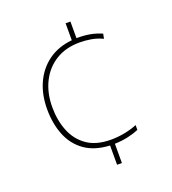

<svg xmlns="http://www.w3.org/2000/svg" viewBox="-134 -825 838 936"><g transform="rotate(-20 285.0 -357.0)"><path d="M338 -638Q378 -638 408 -632.5Q438 -627 468 -614L463 -589Q433 -603 403.5 -608Q374 -613 345 -613Q273 -613 221 -581Q169 -549 140.5 -492Q112 -435 112 -361Q112 -293 134.5 -237Q157 -181 204.5 -148Q252 -115 328 -115Q364 -115 399.5 -122Q435 -129 464 -141V-116Q441 -106 408.5 -98.5Q376 -91 338 -90V10H313V-90Q234 -94 183.5 -130Q133 -166 109 -226Q85 -286 85 -361Q85 -436 112 -495.5Q139 -555 190 -592Q241 -629 313 -636V-724H338Z"/></g></svg>

Font: Noto Sans Myanmar Thin
Style: Regular
Weight: 100
Designer: Monotype Design Team
Foundry: Monotype Imaging Inc.
Version: Version 2.107; ttfautohint (v1.8.4.7-5d5b)